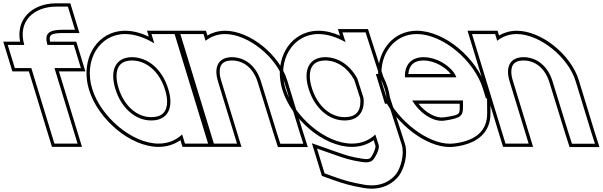

<svg xmlns="http://www.w3.org/2000/svg" viewBox="-279 -819 3648 1162"><path d="M7.9 -547H97.8H167.8L210.6 -407H140.6H50.6L168.9 -20L190.3 50H50.3L28.9 -20L-89.4 -407H-119.4H-189.4L-232.2 -547H-162.2H-132.2C-174.5 -694.2 -70.3 -779 61.8 -779H131.8L174.6 -639H104.6C15.3 -639 -11.7 -617.8 7.9 -547ZM23.7 -567C22.3 -574.7 21.9 -579 21.8 -584C21.8 -607.3 32.2 -619 104.6 -619H201.7L146.6 -799H61.8C42.7 -799 24 -797.3 6.1 -794C-101.3 -774.1 -180.9 -691.8 -157.5 -567H-259.3L-204.2 -387H-104.2L35.5 70H217.3L77.6 -387H237.6L182.6 -567Z M279.1 -281C226.5 -453 320.9 -612 477.6 -613C535.1 -613 597 -591.8 654.8 -556.6L637.6 -613H777.6L799 -543L878 -284.6L879.1 -281L958.9 -20L980.3 50H840.3L823.3 -5.5C787.1 29.4 738.2 50.4 680.3 50C521.3 50 331.1 -111 279.1 -281ZM419.1 -281C455.2 -163 542.8 -89 637.5 -90C732 -90 774.9 -160.8 740.7 -275.7L739.1 -281C702.7 -400 616.7 -472 520.4 -473C425.4 -473 382.7 -400 419.1 -281ZM260 -275.2C314.3 -97.6 509.7 70 680.2 70C731.2 70.3 777.7 54.4 813 29.1L825.5 70H1007.3L792.4 -633H610.6L621.5 -597.4C573.3 -620.1 525.3 -633 477.5 -633C453.9 -632.8 431.6 -629.4 410.6 -623.1C278.8 -583 212.2 -431.2 260 -275.2ZM438.2 -286.8C430 -313.8 426.2 -337.8 426.2 -358.2C426.1 -421 458.2 -453 520.3 -453C605.7 -452.1 685.4 -388.2 720 -275.2L721.6 -269.9C728.9 -245.2 732.3 -222.9 732.4 -203.9C732.5 -142.1 700.7 -110 637.4 -110C553.8 -109.1 472.5 -174.7 438.2 -286.8Z M965.1 -572.2C996.9 -597.6 1037 -612.7 1082.6 -613C1223.6 -613 1396.7 -472 1440.3 -326L1533.9 -20L1556.6 51H1417.6L1395.2 -19L1300.3 -326C1271.9 -419 1205.7 -472 1125.4 -473C1046.4 -473 1011.9 -419 1040.3 -326L1061.7 -256L1133.9 -20L1155.3 50H1015.3L993.9 -20L921.7 -256L900.3 -326L834 -543L812.6 -613H952.6ZM976.2 -604.1 967.4 -633H785.6L1000.5 70H1182.3L1059.5 -331.8C1053.3 -351.9 1050.5 -369.5 1050.5 -384.3C1050.3 -430.2 1073.5 -453 1125.3 -453C1195.6 -452.1 1254.7 -406.7 1281.2 -320.1L1376.1 -13L1403 71H1584L1553 -26L1459.5 -331.8C1413.4 -486 1234.8 -633 1082.5 -633C1042.9 -632.7 1006.2 -621.8 976.2 -604.1Z M1448.8 -282C1396.5 -453 1490.9 -612 1647.6 -613C1701 -613 1758.2 -594.7 1812.4 -563.9L1793.5 -623H1933.5L1955.6 -554L2022.2 -347.4C2033.2 -325.9 2042.2 -304 2048.8 -282C2054.4 -263.7 2058.3 -245.6 2060.7 -227.7L2152.1 56L2152.4 57C2170.5 116 2144.5 198 2120.6 231C2097.7 264 2034.2 318 1926.4 299C1845.1 285 1804.5 273 1734.8 248L1685.3 230L1639.5 80L1747.1 118C1813.1 141 1839.9 150 1909.2 161C1958.7 169 1976 157 1989.7 133L1990.4 132C2006 108 2017.9 75 2012.7 58L1992.5 -4.8C1956.3 29.7 1907.8 50.4 1850.3 50C1691.3 50 1501.1 -111 1448.8 -282ZM1588.8 -282C1625.2 -163 1712.8 -89 1807.5 -90C1887.7 -90 1930.7 -141 1920.8 -227.3L1883.4 -343.5C1840 -424.6 1768.6 -472.2 1690.4 -473C1595.4 -473 1552.7 -400 1588.8 -282ZM1429.7 -276.2C1484.2 -97.6 1679.7 70 1850.2 70C1901 70.3 1946.4 55 1982.5 29.4L1993.6 64C1995.2 69 1987.8 99 1973.8 120.8C1973.2 121.6 1973.8 120.8 1973.2 121.6L1972.7 122.3L1972.3 123.1C1962.5 140.3 1957.1 148.5 1912.4 141.2C1843.9 130.4 1819.8 122.2 1753.7 99.1L1608.7 47.9L1669.1 245.4L1728.1 266.8C1798 291.9 1841.1 304.6 1922.9 318.7C2039.6 339.3 2110.5 280.3 2136.9 242.7C2164.9 203.4 2192.2 118.8 2171.6 51.2L2171.2 50L2080.3 -232.1C2077.6 -251.1 2073.6 -269.1 2067.9 -287.8C2061.1 -310.4 2051.4 -333.9 2040.7 -355L1974.7 -560.1L1948.1 -643H1766.1L1778.9 -603.1C1734.5 -622.4 1691.2 -633 1647.5 -633C1623.8 -632.8 1601.5 -629.4 1580.5 -623C1448.8 -582.9 1382.2 -431.4 1429.7 -276.2ZM1607.9 -287.8C1599.8 -314.3 1596.1 -337.9 1596.1 -358C1595.9 -420.7 1628 -453 1690.3 -453C1759.6 -452.3 1824.6 -409.7 1864.9 -335.7L1901.2 -223.1C1902 -214.9 1902.2 -210.6 1902.2 -204.4C1902.5 -142 1870.6 -110 1807.4 -110C1723.8 -109.1 1642.5 -174.7 1607.9 -287.8Z M2171.7 -351H2482.7C2467.7 -400 2381.7 -472 2285.4 -473C2210.8 -473 2169.1 -428 2171.7 -351ZM2074.4 -211H2065.5L2044.1 -281L2022.7 -351H2030.4C2018.4 -494.4 2107.4 -612.1 2242.6 -613C2401.6 -613 2591.8 -452 2644.1 -281L2661.8 -223H2668.8L2669.3 -133C2669.7 -37 2612.5 31 2471 49C2337.6 68 2156 -63.3 2074.4 -211ZM2522.9 -211H2215.6C2264.1 -131 2344.1 -79.5 2409.8 -89H2410.8C2511.2 -104 2523.2 -117 2523.1 -173ZM2192.1 -371C2197 -425.6 2227.2 -453 2285.3 -453C2354.4 -452.3 2420.1 -409.1 2449.2 -371ZM2062.8 -191C2149.3 -43.2 2330.4 89.3 2473.7 68.8C2621.3 50 2689.7 -25.9 2689.3 -133.1L2688.7 -243H2676.6L2663.2 -286.8C2608.6 -465.4 2413.3 -633 2242.5 -633C2100.4 -632.1 2007.1 -513.3 2009.4 -371H1995.7L2050.7 -191ZM2503 -191 2503.1 -173C2503.2 -127.6 2506.2 -123.6 2409.3 -109H2408.4L2406.9 -108.8C2360.9 -102.2 2299 -134.2 2253.8 -191Z M2730.1 -572.2C2761.9 -597.6 2802 -612.7 2847.6 -613C2988.6 -613 3161.7 -472 3205.3 -326L3298.9 -20L3321.6 51H3182.6L3160.2 -19L3065.3 -326C3036.9 -419 2970.7 -472 2890.4 -473C2811.4 -473 2776.9 -419 2805.3 -326L2826.7 -256L2898.9 -20L2920.3 50H2780.3L2758.9 -20L2686.7 -256L2665.3 -326L2599 -543L2577.6 -613H2717.6ZM2741.2 -604.1 2732.4 -633H2550.6L2765.5 70H2947.3L2824.5 -331.8C2818.3 -351.9 2815.5 -369.5 2815.5 -384.3C2815.3 -430.2 2838.5 -453 2890.3 -453C2960.6 -452.1 3019.7 -406.7 3046.2 -320.1L3141.1 -13L3168 71H3349L3318 -26L3224.5 -331.8C3178.4 -486 2999.8 -633 2847.5 -633C2807.9 -632.7 2771.2 -621.8 2741.2 -604.1Z"/></svg>

Font: Nordica Plus
Style: NordicaClassicRgOpOblOl
Weight: 500
Version: Version 1.01